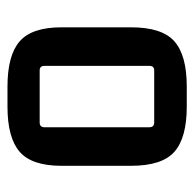

<svg xmlns="http://www.w3.org/2000/svg" viewBox="-23 -854 519 513"><g transform="rotate(90 236.5 -597.5)"><path d="M53 -688Q53 -771 90.5 -804Q128 -837 211 -837H265Q348 -837 385.5 -804Q423 -771 423 -688V-502Q423 -423 385.5 -390.5Q348 -358 265 -358H211Q128 -358 90.5 -390.5Q53 -423 53 -502ZM168 -750Q156 -750 156 -737V-457Q156 -444 168 -444H307Q320 -444 320 -457V-737Q320 -750 307 -750Z"/></g></svg>

Font: Kdam Thmor Pro
Style: Regular
Weight: 400
Designer: Sovichet Tep, Longdey Hak
Foundry: Anagata Design
Version: Version 1.003; ttfautohint (v1.8.4.7-5d5b)